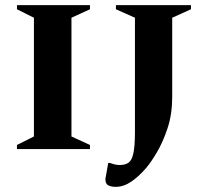

<svg xmlns="http://www.w3.org/2000/svg" viewBox="-20 -580 809 747"><path d="M46 0V-16L112 -49V-511L46 -544V-560H330V-544L258 -511V-49L330 -16V0ZM430 147Q414 147 402 141.5Q390 136 390 116Q390 114 393.5 97Q397 80 401 54H408Q419 58 427.5 60Q436 62 446 62Q467 62 480 53Q493 44 499 16Q505 -12 505 -67V-511L431 -544V-560H723V-544L650 -511V-203Q650 -136 632 -81.5Q614 -27 590.5 12.5Q567 52 549 73Q521 106 491 126.5Q461 147 430 147Z"/></svg>

Font: Spectral SC
Style: Bold
Weight: 700
Designer: Jean-Baptiste Levee
Foundry: Production Type
Version: Version 2.001